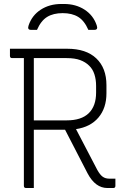

<svg xmlns="http://www.w3.org/2000/svg" viewBox="-20 -945 640 965"><path d="M166 -795H135Q116 -795 124 -818Q141 -868 185 -896.5Q229 -925 288 -925H302Q361 -925 405 -896.5Q449 -868 466 -818Q474 -795 455 -795H424Q404 -841 373 -860Q342 -879 295 -879Q248 -879 217 -860Q186 -841 166 -795ZM150 0H111Q100 0 100 -11V-653H41Q30 -653 30 -664V-700H318Q413 -700 464 -651.5Q515 -603 515 -517V-476Q515 -402 475 -354.5Q435 -307 362 -296Q389 -245 415.5 -193.5Q442 -142 469 -91Q483 -66 496.5 -56.5Q510 -47 530 -47H560V-11Q560 0 549 0H520Q459 0 420 -74Q392 -129 363.5 -183.5Q335 -238 307 -293H150ZM315 -653H150V-340H315Q389 -340 426 -376Q463 -412 463 -480V-513Q463 -545 454.5 -571.5Q446 -598 428 -615Q410 -633 383 -643Q356 -653 315 -653Z"/></svg>

Font: Recursive Mn Lnr St Lt
Style: Regular
Weight: 300
Monospace: yes
Version: Version 1.079;hotconv 1.0.112;makeotfexe 2.5.65598; ttfautoh